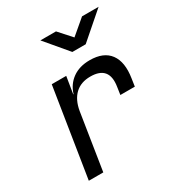

<svg xmlns="http://www.w3.org/2000/svg" viewBox="-183 -910 967 1034"><g transform="rotate(-30 300.0 -392.5)"><path d="M68 0 155 -550H245L228 -445H230Q246 -498 289 -529Q332 -560 396 -560Q482 -560 520 -508.5Q558 -457 543 -362L536 -315H446L453 -362Q472 -482 355 -482Q296 -482 260 -448Q224 -414 213 -350L158 0ZM338 -645 220 -785H317L387 -707L479 -785H582L421 -645Z"/></g></svg>

Font: JetBrains Mono NL
Style: Italic
Weight: 400
Italic angle: -9°
Monospace: yes
Designer: Philipp Nurullin, Konstantin Bulenkov
Foundry: JetBrains
Version: Version 2.305; ttfautohint (v1.8.4.7-5d5b)